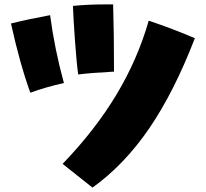

<svg xmlns="http://www.w3.org/2000/svg" viewBox="-20 -791 937 874"><path d="M312 -764Q376 -771 465 -771H495Q499 -635 499 -465Q390 -459 336 -452Q329 -499 321.5 -603Q314 -707 312 -764ZM30 -684Q115 -705 208 -722Q229 -565 271 -413Q189 -395 118 -369Q70 -502 30 -684ZM657 -697Q772 -658 867 -617Q772 -371 658.5 -205.5Q545 -40 401 63L265 -45Q414 -200 510.5 -361Q607 -522 657 -697Z"/></svg>

Font: Otomanopee
Style: Regular
Weight: 400
Designer: Das Ende der Wildnis
Foundry: Gutenberg Labo
Version: Version 3.000